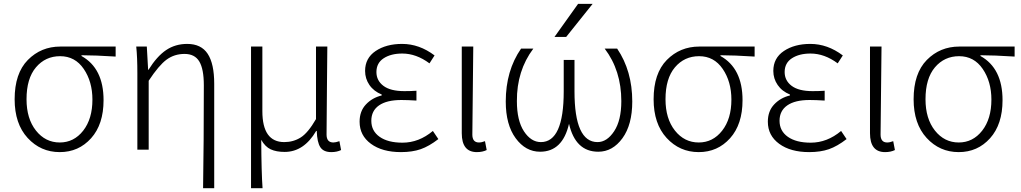

<svg xmlns="http://www.w3.org/2000/svg" viewBox="-20 -774 5280 993"><path d="M289.1 12.7Q190.4 12.7 123 -60.5Q55.7 -133.8 55.7 -260.7Q55.7 -394.5 124 -463.9Q192.4 -533.2 292 -533.2H578.1V-481.4Q470.7 -488.3 401.4 -488.3V-484.4Q515.6 -420.9 515.6 -255.9Q515.6 -130.9 451.2 -59.1Q386.7 12.7 289.1 12.7ZM289.1 -37.1Q362.3 -37.1 410.2 -98.1Q458 -159.2 458 -258.8Q458 -351.6 413.1 -417.5Q368.2 -483.4 291 -483.4Q214.8 -483.4 166 -425.8Q117.2 -368.2 117.2 -260.7Q117.2 -160.2 166 -98.6Q214.8 -37.1 289.1 -37.1Z M1087.9 199.2H1030.3Q1034.2 -36.1 1034.2 -333Q1034.2 -417 1010.7 -456.1Q987.3 -495.1 934.6 -495.1Q881.8 -495.1 841.8 -465.8Q801.8 -436.5 749 -356.4V0H690.4V-394.5Q690.4 -479.5 684.6 -533.2H739.3L746.1 -413.1H748Q792 -483.4 839.4 -515.1Q886.7 -546.9 948.2 -546.9Q1020.5 -546.9 1054.2 -495.6Q1087.9 -444.3 1087.9 -340.8Z M1278.3 199.2V-533.2H1336.9V-199.2Q1336.9 -39.1 1450.2 -39.1Q1497.1 -39.1 1535.2 -63Q1573.2 -86.9 1614.3 -158.2V-533.2H1672.9Q1672.9 -478.5 1670.9 -320.3Q1668.9 -162.1 1668.9 -78.1Q1668.9 -37.1 1704.1 -37.1Q1715.8 -37.1 1735.4 -43.9L1744.1 2Q1722.7 12.7 1693.4 12.7Q1653.3 12.7 1636.7 -12.7Q1620.1 -38.1 1618.2 -96.7H1615.2Q1551.8 11.7 1452.1 11.7Q1409.2 11.7 1380.4 -1.5Q1351.6 -14.6 1331.1 -50.8Q1332 118.2 1337.9 199.2Z M2053.7 12.7Q1957 12.7 1898.4 -30.3Q1839.8 -73.2 1839.8 -144.5Q1839.8 -199.2 1872.6 -233.9Q1905.3 -268.6 1954.1 -280.3V-285.2Q1913.1 -301.8 1890.6 -334.5Q1868.2 -367.2 1868.2 -407.2Q1868.2 -473.6 1922.9 -510.3Q1977.5 -546.9 2059.6 -546.9Q2148.4 -546.9 2227.5 -487.3L2201.2 -446.3Q2132.8 -497.1 2060.5 -497.1Q2002 -497.1 1964.4 -472.7Q1926.8 -448.2 1926.8 -401.4Q1926.8 -357.4 1962.9 -330.1Q1999 -302.7 2071.3 -302.7Q2106.4 -302.7 2133.8 -304.7V-253.9Q2086.9 -256.8 2055.7 -256.8Q1980.5 -256.8 1940.4 -229Q1900.4 -201.2 1900.4 -149.4Q1900.4 -96.7 1943.4 -66.4Q1986.3 -36.1 2061.5 -36.1Q2146.5 -36.1 2218.8 -96.7L2247.1 -54.7Q2199.2 -17.6 2155.8 -2.4Q2112.3 12.7 2053.7 12.7Z M2446.3 12.7Q2368.2 12.7 2368.2 -85V-533.2H2427.7Q2422.9 -147.5 2422.9 -78.1Q2422.9 -37.1 2457 -37.1Q2470.7 -37.1 2488.3 -43.9L2497.1 2Q2475.6 12.7 2446.3 12.7Z M2969.7 -753.9H3044.9L2908.2 -583H2847.7ZM2922.9 -133.8Q2889.6 10.7 2773.4 10.7Q2698.2 10.7 2647 -59.1Q2595.7 -128.9 2595.7 -249Q2595.7 -408.2 2674.8 -522.5H2738.3Q2652.3 -408.2 2653.3 -251Q2653.3 -150.4 2689.9 -94.7Q2726.6 -39.1 2777.3 -39.1Q2895.5 -39.1 2895.5 -301.8V-463.9H2951.2V-301.8Q2951.2 -39.1 3070.3 -39.1Q3119.1 -39.1 3156.2 -95.2Q3193.4 -151.4 3193.4 -251Q3193.4 -409.2 3107.4 -522.5H3171.9Q3250 -407.2 3250 -249Q3250 -128.9 3199.2 -59.1Q3148.4 10.7 3074.2 10.7Q2956.1 10.7 2922.9 -133.8Z M3593.8 12.7Q3495.1 12.7 3427.7 -60.5Q3360.4 -133.8 3360.4 -260.7Q3360.4 -394.5 3428.7 -463.9Q3497.1 -533.2 3596.7 -533.2H3882.8V-481.4Q3775.4 -488.3 3706.1 -488.3V-484.4Q3820.3 -420.9 3820.3 -255.9Q3820.3 -130.9 3755.9 -59.1Q3691.4 12.7 3593.8 12.7ZM3593.8 -37.1Q3667 -37.1 3714.8 -98.1Q3762.7 -159.2 3762.7 -258.8Q3762.7 -351.6 3717.8 -417.5Q3672.9 -483.4 3595.7 -483.4Q3519.5 -483.4 3470.7 -425.8Q3421.9 -368.2 3421.9 -260.7Q3421.9 -160.2 3470.7 -98.6Q3519.5 -37.1 3593.8 -37.1Z M4165 12.7Q4068.4 12.7 4009.8 -30.3Q3951.2 -73.2 3951.2 -144.5Q3951.2 -199.2 3983.9 -233.9Q4016.6 -268.6 4065.4 -280.3V-285.2Q4024.4 -301.8 4002 -334.5Q3979.5 -367.2 3979.5 -407.2Q3979.5 -473.6 4034.2 -510.3Q4088.9 -546.9 4170.9 -546.9Q4259.8 -546.9 4338.9 -487.3L4312.5 -446.3Q4244.1 -497.1 4171.9 -497.1Q4113.3 -497.1 4075.7 -472.7Q4038.1 -448.2 4038.1 -401.4Q4038.1 -357.4 4074.2 -330.1Q4110.4 -302.7 4182.6 -302.7Q4217.8 -302.7 4245.1 -304.7V-253.9Q4198.2 -256.8 4167 -256.8Q4091.8 -256.8 4051.8 -229Q4011.7 -201.2 4011.7 -149.4Q4011.7 -96.7 4054.7 -66.4Q4097.7 -36.1 4172.9 -36.1Q4257.8 -36.1 4330.1 -96.7L4358.4 -54.7Q4310.5 -17.6 4267.1 -2.4Q4223.6 12.7 4165 12.7Z M4557.6 12.7Q4479.5 12.7 4479.5 -85V-533.2H4539.1Q4534.2 -147.5 4534.2 -78.1Q4534.2 -37.1 4568.4 -37.1Q4582 -37.1 4599.6 -43.9L4608.4 2Q4586.9 12.7 4557.6 12.7Z M4938.5 12.7Q4839.8 12.7 4772.5 -60.5Q4705.1 -133.8 4705.1 -260.7Q4705.1 -394.5 4773.4 -463.9Q4841.8 -533.2 4941.4 -533.2H5227.5V-481.4Q5120.1 -488.3 5050.8 -488.3V-484.4Q5165 -420.9 5165 -255.9Q5165 -130.9 5100.6 -59.1Q5036.1 12.7 4938.5 12.7ZM4938.5 -37.1Q5011.7 -37.1 5059.6 -98.1Q5107.4 -159.2 5107.4 -258.8Q5107.4 -351.6 5062.5 -417.5Q5017.6 -483.4 4940.4 -483.4Q4864.3 -483.4 4815.4 -425.8Q4766.6 -368.2 4766.6 -260.7Q4766.6 -160.2 4815.4 -98.6Q4864.3 -37.1 4938.5 -37.1Z"/></svg>

Font: Gen Shin Gothic Light
Style: Regular
Weight: 200
Designer: [Source Han Sans]
Ryoko NISHIZUKA  (kana & ideographs); Paul D. Hunt (Latin, Greek & Cyrillic); Wenlong ZHANG  (bopomofo
Version: Version 1.002.20150607